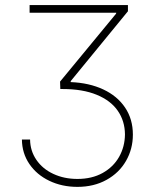

<svg xmlns="http://www.w3.org/2000/svg" viewBox="-20 -727 616 757"><path d="M285.2 -21.5Q342.3 -21.5 384.5 -44.9Q426.8 -68.4 449.5 -108.4Q472.2 -148.4 472.7 -197.3Q472.2 -250 444.3 -290.3Q416.5 -330.6 361.3 -353.3Q306.2 -376 226.6 -376H217.8L216.8 -405.3L437.5 -672.9L438.5 -676.8H96.7V-707H484.4V-682.6L258.8 -407.2V-403.3Q331.5 -400.4 387 -374.5Q442.4 -348.6 473.1 -303Q503.9 -257.3 503.9 -196.3Q503.9 -139.6 476.8 -92.5Q449.7 -45.4 399.9 -17.8Q350.1 9.8 285.2 9.8Q224.1 9.8 174.3 -14.2Q124.5 -38.1 95.7 -80.6Q66.9 -123 66.4 -176.8H98.6Q99.1 -132.3 123.5 -96.7Q147.9 -61 190.4 -41.3Q232.9 -21.5 285.2 -21.5Z"/></svg>

Font: Pretendard GOV Thin
Style: Regular
Weight: 100
Designer: Base glyphs from Inter by Rasmus Andersson; Hangeul glyphs from Noto Sans CJK(Source Han Sans) by Jang Soo-young and Kan
Foundry: Kil Hyung-jin
Version: Version 1.309